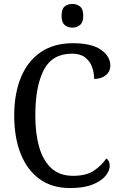

<svg xmlns="http://www.w3.org/2000/svg" viewBox="-20 -943 611 973"><path d="M335 10Q243 10 180 -36Q117 -82 84.5 -164.5Q52 -247 52 -358Q52 -467 85.5 -549.5Q119 -632 185.5 -678Q252 -724 350 -724Q444 -724 491.5 -691Q539 -658 539 -611Q539 -580 516 -561.5Q493 -543 457 -543Q457 -574 446.5 -603.5Q436 -633 411.5 -652Q387 -671 345 -671Q245 -671 202 -588.5Q159 -506 159 -358Q159 -265 179 -196.5Q199 -128 241 -90Q283 -52 350 -52Q418 -52 456.5 -78.5Q495 -105 519 -140Q536 -129 536 -102Q536 -78 515 -52Q494 -26 449.5 -8Q405 10 335 10ZM347 -803Q323 -803 307.5 -816.5Q292 -830 292 -863Q292 -897 307.5 -910Q323 -923 347 -923Q369 -923 385.5 -910Q402 -897 402 -863Q402 -830 385.5 -816.5Q369 -803 347 -803Z"/></svg>

Font: Noto Serif Myanmar SemiCondensed
Style: Regular
Weight: 400
Width: 4
Designer: Ben Mitchell and the Monotype Design Team
Foundry: Monotype Imaging Inc.
Version: Version 2.106; ttfautohint (v1.8.4.7-5d5b)